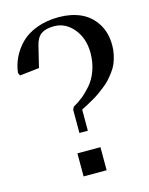

<svg xmlns="http://www.w3.org/2000/svg" viewBox="-106 -749 633 817"><g transform="rotate(-15 211.0 -341.0)"><path d="M232.4 -682.1Q285.6 -682.1 327.6 -663.6Q369.6 -645 395.8 -604.7Q421.9 -564.5 421.9 -507.3Q421.9 -485.8 417.2 -465.3Q412.6 -444.8 405.8 -428.5Q398.9 -412.1 386.5 -395.8Q374 -379.4 363.8 -367.9Q353.5 -356.4 336.4 -343.3Q319.3 -330.1 308.8 -322.5Q298.3 -314.9 279.5 -304.2Q260.7 -293.5 252.7 -289.3Q244.6 -285.2 227.5 -276.4V-183.1H190.4V-285.6L196.3 -297.4Q218.3 -309.6 237.3 -324.7Q256.3 -339.8 277.6 -364Q298.8 -388.2 311.5 -423.6Q324.2 -459 324.2 -500Q324.2 -564.5 288.8 -607.2Q253.4 -649.9 203.1 -649.9Q166.5 -649.9 146.5 -636Q126.5 -622.1 118.2 -587.4L95.7 -494.6L9.8 -484.9L3.9 -497.6Q7.8 -531.7 22.9 -563.5Q38.1 -595.2 64.7 -622.3Q91.3 -649.4 134.8 -665.8Q178.2 -682.1 232.4 -682.1ZM159.7 0V-101.6H261.2V0Z"/></g></svg>

Font: Happy Times at the IKOB
Style: Regular
Weight: 400
Designer: Lucas Le Bihan
Foundry: Lucas Le Bihan
Version: Version 1.000;PS 1.0;hotconv 1.0.88;makeotf.lib2.5.647800